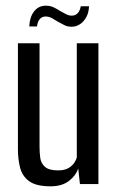

<svg xmlns="http://www.w3.org/2000/svg" viewBox="-20 -647 415 675"><path d="M158 8Q107 8 82.5 -10Q58 -28 50.5 -58Q43 -88 43 -123V-495H119V-131Q119 -111 121.5 -92Q124 -73 138 -60.5Q152 -48 184 -48Q207 -48 220.5 -56Q234 -64 241 -74.5Q248 -85 250 -94V-495H326V0H261L255 -55Q247 -30 222.5 -11Q198 8 158 8ZM232 -553Q218 -553 207.5 -558Q197 -563 183 -571Q174 -577 163 -583Q152 -589 140 -589Q128 -589 120 -580Q112 -571 110 -554H83Q84 -586 99.5 -606.5Q115 -627 141 -627Q156 -627 168 -621.5Q180 -616 192 -608Q203 -602 212.5 -597Q222 -592 232 -592Q245 -592 253 -600.5Q261 -609 264 -625H293Q292 -602 283 -586Q274 -570 260.5 -561.5Q247 -553 232 -553Z"/></svg>

Font: Alumni Sans Thin Medium
Style: Regular
Weight: 500
Version: Version 1.018